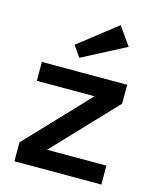

<svg xmlns="http://www.w3.org/2000/svg" viewBox="-114 -835 745 913"><g transform="rotate(15 259.0 -378.0)"><path d="M429 -666 216 -555 178 -609 366 -756ZM181 -93H473V0H45V-93L333 -397H49V-490H469V-397Z"/></g></svg>

Font: Exo 2 Semi Bold
Style: Regular
Weight: 600
Designer: Natanael Gama
Version: Version 1.001;PS 001.001;hotconv 1.0.88;makeotf.lib2.5.64775